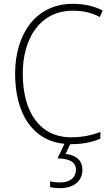

<svg xmlns="http://www.w3.org/2000/svg" viewBox="-20 -744 586 1004"><path d="M411 144C411 96 379 67 323 61L347 10C349 10 350 10 351 10C415 10 467 -2 505 -19V-54C466 -39 416 -26 353 -26C188 -26 99 -158 99 -359C99 -542 188 -688 361 -688C408 -688 456 -680 502 -655L517 -689C470 -713 418 -724 361 -724C164 -724 59 -562 59 -359C59 -149 151 -8 317 8L281 84C342 86 377 102 377 144C377 187 343 210 294 210C274 210 257 208 242 204V234C256 238 274 240 294 240C365 240 411 203 411 144Z"/></svg>

Font: Noto Sans Thai Looped SemiCondensed ExtraLight
Style: Regular
Weight: 200
Width: 4
Designer: Sasikarn Vongin, Ben Mitchell
Foundry: The Fontpad Ltd
Version: Version 1.001